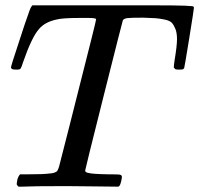

<svg xmlns="http://www.w3.org/2000/svg" viewBox="-20 -697 744 717"><path d="M415 0Q388 0 325.5 -1Q263 -2 228 -2Q99 -2 64 0H49Q43 -6 42.5 -8.5Q42 -11 45 -27Q49 -40 55 -46H83Q143 -46 164 -49Q181 -50 189 -55Q190 -56 191 -56Q196 -59 201 -76.5Q206 -94 241 -233Q258 -301 269 -344Q339 -619 339 -625Q339 -630 310 -630H279Q212 -630 191 -624Q148 -615 126 -589Q99 -559 67 -467Q60 -445 57 -441Q54 -437 43 -437H40Q27 -437 24 -440Q21 -443 21 -445Q21 -451 51 -541Q73 -610 88 -651Q94 -670 101 -677H569Q703 -677 703 -672V-671L704 -670Q704 -668 704 -667Q704 -661 686.5 -553Q669 -445 668 -444Q668 -441 664 -439Q662 -437 649 -437Q643 -437 639.5 -437.5Q636 -438 635 -438.5Q634 -439 632 -441.5Q630 -444 629 -445Q629 -452 632 -472Q641 -526 641 -551Q641 -574 635 -589Q629 -604 621.5 -612Q614 -620 594.5 -624Q575 -628 561 -629Q547 -630 515 -631Q469 -631 456.5 -629.5Q444 -628 439 -622Q438 -621 368 -342.5Q298 -64 298 -60Q298 -53 311 -51Q325 -47 386 -46Q420 -46 426.5 -45Q433 -44 435 -39Q436 -36 433 -22Q429 -4 424 -1L421 0Q418 0 415 0Z"/></svg>

Font: MathJax_Math
Style: Regular
Weight: 400
Version: Version 1.1